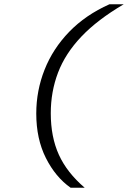

<svg xmlns="http://www.w3.org/2000/svg" viewBox="-20 -770 640 900"><path d="M311 110Q240 60 195 -29.5Q150 -119 150 -238Q150 -345 189 -443.5Q228 -542 304.5 -621Q381 -700 493 -750H560Q437 -678 361.5 -598.5Q286 -519 252 -429.5Q218 -340 218 -239Q218 -128 256 -44.5Q294 39 377 110Z"/></svg>

Font: Geist Mono Light
Style: Italic
Weight: 300
Italic angle: -12°
Monospace: yes
Designer: Basement.studio, Andrés Briganti, Mateo Zaragoza
Foundry: Basement.studio, Vercel, Andrés Briganti, Guido Ferreyra, Mateo Zaragoza
Version: Version 1.500; ttfautohint (v1.8.4.7-5d5b)